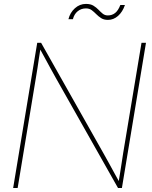

<svg xmlns="http://www.w3.org/2000/svg" viewBox="-20 -942 763 962"><path d="M45.9 0 166.5 -727.5H186L497.6 -175.3Q512.2 -149.9 525.9 -124.5Q539.6 -99.1 553.5 -74Q567.4 -48.8 581.5 -23.4H573.2Q577.6 -48.8 581.5 -74Q585.4 -99.1 589.4 -124.5Q593.3 -149.9 597.2 -175.3L689 -727.5H711.4L590.8 0H571.3L259.8 -551.3Q245.6 -576.7 231.7 -602.1Q217.8 -627.4 204.1 -652.8Q190.4 -678.2 176.3 -703.6H183.6Q179.2 -678.2 175.5 -652.8Q171.9 -627.4 168 -602.1Q164.1 -576.7 159.7 -551.3L68.4 0ZM521 -842.3Q500.5 -842.3 486.8 -851.1Q473.1 -859.9 462.2 -871.1Q451.2 -882.3 439.5 -891.1Q427.7 -899.9 410.6 -899.9Q386.7 -899.9 369.1 -885.5Q351.6 -871.1 345.2 -845.7H322.8Q331.1 -878.9 355.2 -900.6Q379.4 -922.4 410.6 -922.4Q433.6 -922.4 448 -913.6Q462.4 -904.8 473.1 -893.6Q483.9 -882.3 494.6 -873.5Q505.4 -864.7 520.5 -864.7Q541.5 -864.7 556.9 -877Q572.3 -889.2 583 -917H606Q594.2 -882.3 571.5 -862.3Q548.8 -842.3 521 -842.3Z"/></svg>

Font: Inter 28pt Thin
Style: Italic
Weight: 250
Italic angle: -9.3988°
Designer: Rasmus Andersson
Foundry: rsms
Version: Version 4.001;git-66647c0bb